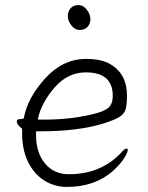

<svg xmlns="http://www.w3.org/2000/svg" viewBox="-20 -718 583 756"><path d="M294 -600Q275 -600 261 -618Q247 -636 247 -654.5Q247 -673 258 -685.5Q269 -698 288.5 -698Q308 -698 322 -679.5Q336 -661 336 -642.5Q336 -624 324.5 -612Q313 -600 294 -600ZM60 -249 73 -251 74 -254Q89 -334 158.5 -410Q228 -486 319 -486Q380 -486 415 -465Q480 -426 480 -342Q480 -308 475 -289Q470 -270 451 -258Q432 -246 388 -232Q288 -201 140 -201H122V-185Q122 -117 157 -74.5Q192 -32 251 -32Q379 -32 459 -119Q471 -133 478 -133Q483 -133 483 -128Q483 -118 469 -95.5Q455 -73 426 -46Q354 18 244 18Q194 18 154 -7.5Q114 -33 90.5 -80.5Q67 -128 67 -194V-211L65 -213Q46 -227 46 -241Q46 -249 60 -249ZM363 -273Q400 -284 412 -299Q424 -313 424 -341Q424 -433 318 -433Q247 -433 195.5 -374Q144 -315 130 -253L129 -247H155Q268 -247 363 -273Z"/></svg>

Font: Moon Stars Kai T Light
Style: Regular
Weight: 300
Designer: GuiWonder
Version: Version 1.101